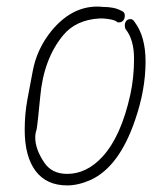

<svg xmlns="http://www.w3.org/2000/svg" viewBox="-20 -572 462 583"><path d="M334 -507Q322 -514 292 -516H283Q210 -512 171 -464Q112 -392 102 -277Q94 -193 91 -178Q87 -167 87 -155Q87 -119 114 -79Q137 -44 184 -44Q243 -44 291 -96Q348 -158 376 -286Q387 -337 387 -394Q387 -452 361 -484Q359 -488 359 -495.5Q359 -503 363.5 -508.5Q368 -514 376 -514Q384 -514 389 -505Q422 -461 422 -385Q422 -299 390 -207Q342 -66 256 -26Q218 -9 184 -9Q121 -9 88 -53Q55 -97 55 -178Q55 -225 63 -269L79 -354Q91 -422 136 -478Q197 -552 275 -552Q284 -552 292 -551Q327 -551 347 -540Q359 -536 359 -525.5Q359 -515 354 -509.5Q349 -504 341.5 -504Q334 -504 334 -507Z"/></svg>

Font: Gruenewald VA
Style: Regular
Weight: 400
Designer: Peter Wiegel
Foundry: Peter Wiegel, nach dem Schriftentwurf von Dr. H. Gr¸newald
Version: Version 0.007